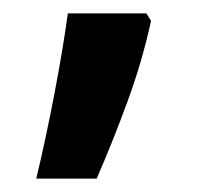

<svg xmlns="http://www.w3.org/2000/svg" viewBox="-20 -136 304 286"><path d="M205 -105Q192 -45 170 15Q148 75 124 130H34Q48 72 61 4Q74 -64 81 -116H198Z"/></svg>

Font: Noto Sans Gujarati SemiCondensed SemiBold
Style: Regular
Weight: 600
Width: 4
Designer: Jelle Bosma - Monotype Design Team, Universal Thirst
Foundry: Monotype Imaging Inc.
Version: Version 2.106; ttfautohint (v1.8.4.7-5d5b)